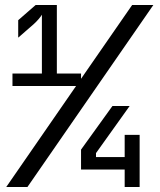

<svg xmlns="http://www.w3.org/2000/svg" viewBox="-20 -750 640 770"><path d="M5 0 285 -405H30V-455H148V-691Q144 -684 135 -673.5Q126 -663 115 -653L53 -599V-669L123 -730H208V-455H305V-434L510 -730H595L90 0ZM480 0V-70H305V-150L431 -325H500L365 -136V-120H480V-209H540V0Z"/></svg>

Font: JetBrainsMono Nerd Font Mono
Style: Regular
Weight: 400
Monospace: yes
Designer: Philipp Nurullin, Konstantin Bulenkov
Foundry: JetBrains
Version: Version 2.304; ttfautohint (v1.8.4.7-5d5b);Nerd Fonts 2.3.0